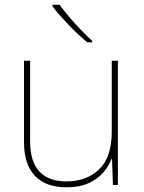

<svg xmlns="http://www.w3.org/2000/svg" viewBox="-20 -786 613 816"><path d="M481 -528V0H460L456 -111H454Q443 -81 419 -53Q395 -25 356.5 -7.5Q318 10 262 10Q174 10 128 -39Q82 -88 82 -182V-528H108V-186Q108 -98 148 -56.5Q188 -15 262 -15Q348 -15 401.5 -66.5Q455 -118 455 -226V-528ZM233 -766Q248 -745 272 -716.5Q296 -688 323 -660Q350 -632 372 -612V-606H351Q311 -639 270 -682Q229 -725 203 -759V-766Z"/></svg>

Font: Noto Sans Cherokee Thin
Style: Regular
Weight: 100
Designer: Monotype Design Team
Foundry: Monotype Imaging Inc.
Version: Version 2.001; ttfautohint (v1.8.4.7-5d5b)